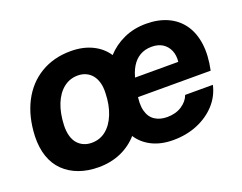

<svg xmlns="http://www.w3.org/2000/svg" viewBox="-92 -718 1135 900"><g transform="rotate(-20 475.5 -268.5)"><path d="M263.9 10Q210.4 10 166.7 -5.8Q123 -21.6 91.9 -51.7Q60.7 -81.9 45.2 -126.5Q29.7 -171.1 31.4 -228.9Q35.4 -325.6 72.4 -397.1Q109.3 -468.6 174.4 -507.6Q239.4 -546.6 324.6 -546.6Q385.4 -546.6 431.6 -524.1Q477.9 -501.7 504.7 -460.6L503 -460.9Q538.9 -500.7 589 -523.5Q639.1 -546.3 700 -546.3Q761.1 -546.3 807.3 -525.2Q853.4 -504.1 881.8 -464.2Q910.1 -424.3 918.1 -366.7Q926.1 -309.1 910.6 -235.9H534.3L551.7 -326.7H784L782 -324.7Q785.9 -359 774.9 -383.8Q764 -408.6 742.1 -422.4Q720.1 -436.1 688.3 -436.1Q655 -436.1 629.6 -421.4Q604.3 -406.6 587.9 -379.1Q571.4 -351.6 563.1 -312.1L551.9 -258.3Q541 -203.1 550.4 -168.4Q559.7 -133.6 584.9 -117.4Q610 -101.1 645.6 -101.1Q688.4 -101.1 718.6 -120.9Q748.9 -140.7 759.3 -170.1H897.7Q885.4 -116.1 848.2 -75.7Q811 -35.3 756.2 -12.6Q701.4 10 635.4 10Q574.7 10 529.7 -12.6Q484.7 -35.3 459.3 -75.4L461 -75.1Q425.6 -34.3 375.2 -12.1Q324.9 10 263.9 10ZM272.1 -108.7Q313 -108.7 343.4 -133.2Q373.9 -157.7 391.9 -202.6Q409.9 -247.4 411.4 -306.3Q412.7 -336.1 406.2 -358.7Q399.7 -381.3 387.2 -396.4Q374.7 -411.6 356.8 -419.7Q338.9 -427.9 316.7 -427.9Q276.9 -427.9 245.9 -403.5Q215 -379.1 197.1 -334.6Q179.3 -290.1 177 -230Q176 -200.6 182.4 -177.6Q188.7 -154.7 201.4 -139.7Q214.1 -124.7 232.1 -116.7Q250 -108.7 272.1 -108.7Z"/></g></svg>

Font: Mona Sans ExtraLight
Style: Italic
Weight: 200
Italic angle: -11.6951°
Designer: Deni Anggara
Foundry: GitHub
Version: Version 2.000